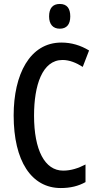

<svg xmlns="http://www.w3.org/2000/svg" viewBox="-20 -940 495 970"><path d="M282 -920C246 -920 228 -898 228 -857C228 -817 248 -795 282 -795C317 -795 335 -817 335 -857C335 -897 319 -920 282 -920ZM296 -637C331 -637 365 -623 398 -602L430 -685C387 -711 341 -725 290 -725C130 -725 49 -563 49 -357C49 -126 139 10 287 10C336 10 376 0 412 -20V-109C375 -90 339 -78 299 -78C206 -78 152 -182 152 -356C152 -508 193 -637 296 -637Z"/></svg>

Font: Noto Sans Sinhala UI ExtraCondensed Medium
Style: Regular
Weight: 500
Width: 2
Designer: Jelle Bosma - Monotype Design Team
Foundry: Monotype Imaging Inc.
Version: Version 2.006